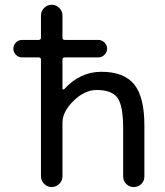

<svg xmlns="http://www.w3.org/2000/svg" viewBox="-20 -794 681 794"><path d="M71.3 -556.6Q56.6 -556.6 45.9 -567.4Q35.2 -578.1 35.2 -592.8Q35.2 -607.4 45.9 -618.2Q56.6 -628.9 71.3 -628.9H139.6Q149.4 -628.9 149.4 -638.7V-730.5Q149.4 -748 162.6 -761.2Q175.8 -774.4 193.8 -774.4Q211.9 -774.4 225.1 -761.2Q238.3 -748 238.3 -730.5V-638.7Q238.3 -628.9 248 -628.9H386.7Q401.4 -628.9 412.1 -618.2Q422.9 -607.4 422.9 -592.8Q422.9 -578.1 412.1 -567.4Q401.4 -556.6 386.7 -556.6H248Q238.3 -556.6 238.3 -546.9V-427.7Q238.3 -424.8 240.7 -424.3Q243.2 -423.8 245.1 -424.8Q310.5 -497.1 399.4 -497.1Q492.2 -497.1 534.7 -445.3Q577.1 -393.6 577.1 -274.4V-64.5Q577.1 -45.9 564.5 -33.2Q551.8 -20.5 533.2 -20.5Q514.6 -20.5 502 -33.2Q489.3 -45.9 489.3 -64.5V-261.7Q489.3 -358.4 465.3 -390.1Q441.4 -421.9 379.9 -421.9Q330.1 -421.9 284.2 -377Q238.3 -332 238.3 -286.1V-64.5Q238.3 -46.9 225.1 -33.7Q211.9 -20.5 193.8 -20.5Q175.8 -20.5 162.6 -33.7Q149.4 -46.9 149.4 -64.5V-546.9Q149.4 -556.6 139.6 -556.6Z"/></svg>

Font: Gen Jyuu GothicX Regular
Style: Regular
Weight: 400
Designer: [Source Han Sans]
Ryoko NISHIZUKA  (kana & ideographs); Paul D. Hunt (Latin, Greek & Cyrillic); Wenlong ZHANG  (bopomofo
Version: Version 1.002.20150607